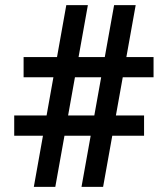

<svg xmlns="http://www.w3.org/2000/svg" viewBox="-20 -731 638 751"><path d="M112.3 0 239.3 -710.9H323.7L196.3 0ZM298.8 0 426.3 -710.9H510.7L383.3 0ZM580.6 -428.7H72.3V-507.8H580.6ZM543.5 -200.2H35.6V-279.3H543.5Z"/></svg>

Font: Roboto SemiBold
Style: Regular
Weight: 600
Designer: Christian Robertson
Foundry: Google
Version: Version 3.009; 2024